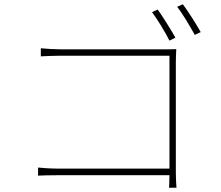

<svg xmlns="http://www.w3.org/2000/svg" viewBox="-20 -860 1040 903"><path d="M805 -683C783 -722 744 -784 722 -815L695 -803C719 -771 757 -709 777 -669ZM807 -567C807 -584 808 -608 809 -629C786 -628 768 -628 748 -628H267C237 -628 201 -630 172 -633V-595C191 -596 236 -598 268 -598H777V-67H256C218 -67 176 -70 159 -72V-34C180 -35 214 -36 257 -36H777C777 -6 775 23 775 23H810C810 23 807 -15 807 -52ZM813 -828C839 -796 873 -737 896 -696L924 -709C901 -750 863 -809 840 -840Z"/></svg>

Font: Source Han Sans CN ExtraLight
Style: Regular
Weight: 250
Designer: Ryoko NISHIZUKA (kana & ideographs); Paul D. Hunt (Latin, Greek & Cyrillic); Wenlong ZHANG (bopomofo); Sandoll Communica
Foundry: Adobe Systems Incorporated
Version: Version 1.004;PS 1.004;hotconv 16.6.51;makeotf.lib2.5.65220